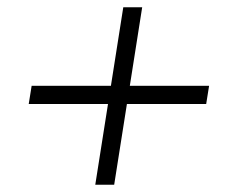

<svg xmlns="http://www.w3.org/2000/svg" viewBox="-20 -548 640 528"><path d="M242 -40 277 -262H59L67 -312H285L319 -528H371L337 -312H555L547 -262H329L294 -40Z"/></svg>

Font: Nunito Sans Light
Style: Italic
Weight: 300
Italic angle: -9°
Designer: Vernon Adams
Foundry: Vernon Adams
Version: Version 3.006; ttfautohint (v1.8.3)